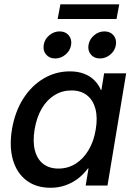

<svg xmlns="http://www.w3.org/2000/svg" viewBox="-20 -864 625 894"><path d="M215.3 10.3Q148.4 10.3 103.5 -23.7Q58.6 -57.6 40.5 -118.7Q22.5 -179.7 35.6 -261.2Q49.3 -342.8 87.6 -403.6Q126 -464.4 182.4 -498Q238.8 -531.7 305.2 -531.7Q342.3 -531.7 371.1 -520.8Q399.9 -509.8 419.4 -490.2Q439 -470.7 449.7 -444.8H452.1L464.8 -522.5H567.4L480.5 0H378.9L392.1 -79.6H389.2Q369.1 -52.2 342.8 -32.2Q316.4 -12.2 284.4 -1Q252.4 10.3 215.3 10.3ZM252 -79.1Q296.4 -79.1 332.3 -101.8Q368.2 -124.5 392.6 -165.5Q417 -206.5 425.8 -261.2Q435.1 -316.4 424.3 -357.2Q413.6 -397.9 385 -420.4Q356.4 -442.9 312 -442.9Q269.5 -442.9 234.1 -421.1Q198.7 -399.4 174.8 -359.1Q150.9 -318.8 141.1 -261.2Q131.8 -204.1 142.6 -163.3Q153.3 -122.6 181.4 -100.8Q209.5 -79.1 252 -79.1ZM445.3 -591.8Q418.5 -591.8 403.1 -610.1Q387.7 -628.4 392.1 -654.8Q396.5 -681.2 418 -699.5Q439.5 -717.8 466.3 -717.8Q493.2 -717.8 508.5 -699.5Q523.9 -681.2 519.5 -654.8Q515.6 -628.4 493.9 -610.1Q472.2 -591.8 445.3 -591.8ZM236.8 -591.8Q210 -591.8 194.6 -610.1Q179.2 -628.4 183.6 -654.8Q187.5 -681.2 209.2 -699.5Q231 -717.8 257.3 -717.8Q284.7 -717.8 300 -699.5Q315.4 -681.2 311 -654.8Q307.1 -628.4 285.4 -610.1Q263.7 -591.8 236.8 -591.8ZM535.2 -843.8 522.5 -775.4H248.5L261.2 -843.8Z"/></svg>

Font: Inter 28pt Medium
Style: Italic
Weight: 500
Italic angle: -9.3988°
Designer: Rasmus Andersson
Foundry: rsms
Version: Version 4.001;git-66647c0bb